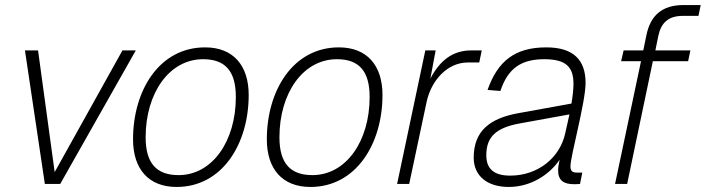

<svg xmlns="http://www.w3.org/2000/svg" viewBox="-20 -730 2801 762"><path d="M158 0H219L519 -530H466L197 -47L131 -530H79Z M681 12C862 12 967 -159 967 -353C967 -470 906 -542 794 -542C612 -542 508 -371 508 -177C508 -60 569 12 681 12ZM689 -35C602 -35 558 -81 558 -185C558 -361 652 -495 786 -495C873 -495 916 -449 916 -345C916 -169 822 -35 689 -35Z M1212 12C1393 12 1498 -159 1498 -353C1498 -470 1437 -542 1325 -542C1143 -542 1039 -371 1039 -177C1039 -60 1100 12 1212 12ZM1220 -35C1133 -35 1089 -81 1089 -185C1089 -361 1183 -495 1317 -495C1404 -495 1447 -449 1447 -345C1447 -169 1353 -35 1220 -35Z M1556 0H1604L1673 -325C1692 -414 1758 -482 1836 -482H1882L1892 -530H1851C1778 -530 1727 -492 1688 -418L1709 -530H1668Z M2195 -54C2195 -14 2217 1 2258 1C2266 1 2275 1 2282 0L2291 -45H2270C2253 -45 2244 -50 2244 -70C2244 -111 2304 -324 2304 -401C2304 -491 2257 -542 2148 -542C2023 -542 1955 -487 1915 -373L1966 -369C1996 -460 2050 -495 2140 -495C2228 -495 2256 -463 2256 -397C2256 -377 2253 -349 2248 -319L2038 -281C1921 -260 1860 -208 1860 -104C1860 -32 1914 12 1999 12C2086 12 2160 -36 2201 -96C2198 -82 2195 -66 2195 -54ZM1910 -114C1910 -188 1950 -223 2042 -240L2240 -276C2234 -247 2227 -219 2223 -200C2202 -105 2116 -33 2005 -33C1940 -33 1910 -60 1910 -114Z M2421 0H2469L2571 -487H2711L2720 -530H2581L2593 -589C2604 -639 2632 -667 2690 -667H2752L2761 -710H2693C2606 -710 2562 -667 2546 -593L2533 -530H2455L2445 -487H2524Z"/></svg>

Font: Geist ExtraLight
Style: Italic
Weight: 200
Italic angle: -12°
Designer: Basement.studio, Andrés Briganti, Mateo Zaragoza
Foundry: Basement.studio, Vercel, Andrés Briganti, Guido Ferreyra, Mateo Zaragoza
Version: Version 1.500